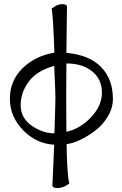

<svg xmlns="http://www.w3.org/2000/svg" viewBox="-20 -697 597 939"><path d="M306.6 55.7Q310.5 175.8 319.3 200.2Q290 222.7 262.7 222.7Q236.3 222.7 236.3 209Q239.3 131.8 245.1 10.7Q157.2 5.9 92.8 -60.5Q28.3 -127 28.3 -213.9Q28.3 -302.7 90.3 -363.3Q152.3 -423.8 246.1 -439.5Q239.3 -631.8 232.4 -654.3Q258.8 -676.8 284.2 -676.8Q307.6 -676.8 307.6 -663.1Q305.7 -560.5 304.7 -438.5Q416 -428.7 474.1 -369.6Q532.2 -310.5 532.2 -212.9Q532.2 -168.9 507.3 -127.4Q482.4 -85.9 445.8 -58.1Q409.2 -30.3 371.6 -12.7Q334 4.9 305.7 7.8Q305.7 15.6 306.2 31.2Q306.6 46.9 306.6 55.7ZM245.1 -375Q159.2 -350.6 120.1 -297.4Q81.1 -244.1 81.1 -182.6Q81.1 -120.1 134.8 -82.5Q188.5 -44.9 246.1 -44.9Q251 -189.5 251 -216.8Q251 -248 248 -304.2Q245.1 -360.4 245.1 -375ZM304.7 -386.7Q303.7 -328.1 303.7 -224.6Q303.7 -183.6 304.2 -133.3Q304.7 -83 304.7 -52.7Q371.1 -66.4 424.8 -123Q478.5 -179.7 478.5 -244.1Q478.5 -309.6 430.7 -348.1Q382.8 -386.7 304.7 -386.7Z"/></svg>

Font: Crimson Text
Style: Regular
Weight: 400
Version: Version 0.13